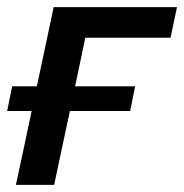

<svg xmlns="http://www.w3.org/2000/svg" viewBox="-20 -517 515 537"><path d="M24.5 0Q36.5 -54.5 46.8 -104Q57 -153.5 68.5 -206.5H0L14 -275.5H83Q97.5 -342.5 108.2 -393.5Q119 -444.5 130 -497H475L457 -411.5H218.5Q212 -379 204.8 -345.8Q197.5 -312.5 190 -275.5H358L344 -206.5H175.5Q163 -149 152.8 -100.5Q142.5 -52 131.5 0Z"/></svg>

Font: Commissioner Medium
Style: Italic
Weight: 500
Italic angle: -12°
Designer: Kostas Bartsokas
Foundry: Kostas Bartsokas
Version: Version 1.000; ttfautohint (v1.8.3)